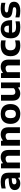

<svg xmlns="http://www.w3.org/2000/svg" viewBox="2451 -3047 606 5548"><g transform="rotate(-90 2754.0 -273.0)"><path d="M539 -317.5V0H401L389.5 -52.5H382Q355 -21 315 -5.5Q275 10 226.5 10Q166 10 123 -10Q80 -30 57.8 -66Q35.5 -102 35.5 -149Q35.5 -227 93.8 -269.8Q152 -312.5 276.5 -320.5L376 -328V-330Q376 -369 362.8 -391.5Q349.5 -414 320.2 -423.5Q291 -433 241 -433Q205.5 -433 162.5 -427Q119.5 -421 82.5 -409.5V-531Q124.5 -543 174.5 -549.2Q224.5 -555.5 269.5 -555.5Q366 -555.5 424.5 -533Q483 -510.5 511 -458.8Q539 -407 539 -317.5ZM376 -137V-237L292 -230.5Q243.5 -226.5 222.2 -210Q201 -193.5 201 -163.5Q201 -134 220.8 -117.8Q240.5 -101.5 279 -101.5Q305.5 -101.5 330.8 -110Q356 -118.5 376 -137Z M663.5 -547H800.5L811.5 -493H819Q851.5 -523 896 -539.2Q940.5 -555.5 991 -555.5Q1085.5 -555.5 1140.2 -500.5Q1195 -445.5 1195 -329V0H1028V-319.5Q1028 -371 1006.5 -392.8Q985 -414.5 942.5 -414.5Q911 -414.5 880.8 -402.5Q850.5 -390.5 830.5 -367V0H663.5Z M1319 -547H1456L1467 -493H1474.5Q1507 -523 1551.5 -539.2Q1596 -555.5 1646.5 -555.5Q1741 -555.5 1795.8 -500.5Q1850.5 -445.5 1850.5 -329V0H1683.5V-319.5Q1683.5 -371 1662 -392.8Q1640.5 -414.5 1598 -414.5Q1566.5 -414.5 1536.2 -402.5Q1506 -390.5 1486 -367V0H1319Z M1948.5 -273Q1948.5 -365 1982.5 -428.2Q2016.5 -491.5 2080.5 -523.5Q2144.5 -555.5 2235 -555.5Q2325.5 -555.5 2389.5 -523.5Q2453.5 -491.5 2487.2 -428.2Q2521 -365 2521 -273Q2521 -182 2486 -118.2Q2451 -54.5 2386.8 -22Q2322.5 10.5 2235 10.5Q2147.5 10.5 2083 -21.8Q2018.5 -54 1983.5 -117.8Q1948.5 -181.5 1948.5 -273ZM2355 -272.5Q2355 -356 2324.8 -392.2Q2294.5 -428.5 2235 -428.5Q2175.5 -428.5 2145 -392.5Q2114.5 -356.5 2114.5 -273.5Q2114.5 -190 2144.8 -153.5Q2175 -117 2235 -117Q2294.5 -117 2324.8 -153.5Q2355 -190 2355 -272.5Z M2619.5 -217V-547H2786.5V-226.5Q2786.5 -175.5 2807.5 -153.8Q2828.5 -132 2869 -132Q2899 -132 2928.8 -144.2Q2958.5 -156.5 2978.5 -179.5V-547H3145.5V0H3008.5L2998 -53.5H2991Q2957.5 -23 2915.2 -7Q2873 9 2827 9Q2730.5 9 2675 -45.8Q2619.5 -100.5 2619.5 -217Z M3274.5 -547H3411.5L3422.5 -493H3430Q3462.5 -523 3507 -539.2Q3551.5 -555.5 3602 -555.5Q3696.5 -555.5 3751.2 -500.5Q3806 -445.5 3806 -329V0H3639V-319.5Q3639 -371 3617.5 -392.8Q3596 -414.5 3553.5 -414.5Q3522 -414.5 3491.8 -402.5Q3461.5 -390.5 3441.5 -367V0H3274.5Z M3904 -272Q3904 -412.5 3986 -484Q4068 -555.5 4225.5 -555.5Q4301.5 -555.5 4361 -541.5V-412Q4298 -424 4244 -424Q4156 -424 4115.2 -387.8Q4074.5 -351.5 4074.5 -273Q4074.5 -194.5 4113.5 -158Q4152.5 -121.5 4231 -121.5Q4260.5 -121.5 4290 -126Q4319.5 -130.5 4361 -140.5V-11Q4292.5 10.5 4210.5 10.5Q4061 10.5 3982.5 -61Q3904 -132.5 3904 -272Z M4943.5 -227H4585.5Q4588.5 -183.5 4606 -158.8Q4623.5 -134 4661.2 -122.8Q4699 -111.5 4765 -111.5Q4832.5 -111.5 4911 -128V-8Q4825.5 10.5 4740 10.5Q4630 10.5 4559.2 -19.5Q4488.5 -49.5 4454.2 -111.8Q4420 -174 4420 -272.5Q4420 -362.5 4451.5 -426Q4483 -489.5 4543.5 -522.5Q4604 -555.5 4690 -555.5Q4814 -555.5 4878.8 -481.2Q4943.5 -407 4943.5 -267.5ZM4585 -319.5H4789Q4787 -390 4762.2 -421.2Q4737.5 -452.5 4688 -452.5Q4637.5 -452.5 4612.2 -421.2Q4587 -390 4585 -319.5Z M5024.5 -14.5V-131Q5068 -118.5 5117 -112Q5166 -105.5 5215 -105.5Q5272 -105.5 5296.5 -119Q5321 -132.5 5321 -159Q5321 -179 5309.5 -189.8Q5298 -200.5 5269 -205.5L5171 -221Q5086.5 -234.5 5049 -273.5Q5011.5 -312.5 5011.5 -379Q5011.5 -461.5 5080.8 -508.5Q5150 -555.5 5288 -555.5Q5330.5 -555.5 5372.8 -550.5Q5415 -545.5 5448 -536.5V-420Q5414 -429.5 5372.8 -434.8Q5331.5 -440 5290.5 -440Q5222.5 -440 5195.5 -425Q5168.5 -410 5168.5 -385Q5168.5 -367 5180 -356.2Q5191.5 -345.5 5220 -340.5L5318 -325Q5399.5 -312 5438.8 -275.2Q5478 -238.5 5478 -166Q5478 -111 5447.8 -71.5Q5417.5 -32 5359 -10.8Q5300.5 10.5 5217.5 10.5Q5165 10.5 5115.5 4.2Q5066 -2 5024.5 -14.5Z"/></g></svg>

Font: Encode Sans Semi Expanded
Style: Bold
Weight: 700
Width: 6
Designer: Multiple Designers
Foundry: Impallari Type
Version: Version 2.000